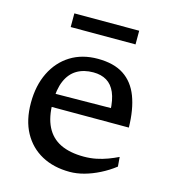

<svg xmlns="http://www.w3.org/2000/svg" viewBox="-103 -749 745 841"><g transform="rotate(15 269.5 -328.0)"><path d="M282 -500.5Q355 -500.5 400.2 -470.8Q445.5 -441 467.2 -384Q489 -327 490.5 -244.5H125.5L123.5 -304L423.5 -307L393.5 -294Q391.5 -344.5 377.8 -376.2Q364 -408 339 -423Q314 -438 278.5 -438Q235 -438 204 -419.5Q173 -401 156.5 -363Q140 -325 140 -265Q140 -198.5 161.8 -155.2Q183.5 -112 226.2 -91.2Q269 -70.5 332.5 -70.5Q362 -70.5 388.8 -76Q415.5 -81.5 439.5 -90.5Q463.5 -99.5 485 -110L488.5 -67Q457.5 -43 423.2 -25.8Q389 -8.5 355 0.8Q321 10 290 10Q217 10 162.8 -19.5Q108.5 -49 78.2 -104.5Q48 -160 48 -238.5Q48 -317 77 -376Q106 -435 158.5 -467.8Q211 -500.5 282 -500.5ZM130.5 -604V-666H424.5V-604Z"/></g></svg>

Font: Newsreader 9pt
Style: Regular
Weight: 400
Designer: Hugues Gentile
Foundry: Production Type
Version: Version 1.003